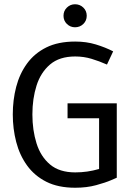

<svg xmlns="http://www.w3.org/2000/svg" viewBox="-20 -871 644 901"><path d="M297 -386H528V-37Q528 -37 501.5 -25.5Q475 -14 431 -2Q387 10 333 10Q253 10 197.5 -18Q142 -46 107 -94.5Q72 -143 56 -205Q40 -267 40 -334Q40 -402 56 -463.5Q72 -525 107 -573Q142 -621 197.5 -648.5Q253 -676 333 -676Q385 -676 429.5 -662.5Q474 -649 511 -630L482 -568Q446 -584 409.5 -595Q373 -606 333 -606Q259 -606 215 -568.5Q171 -531 151.5 -469.5Q132 -408 132 -334Q132 -260 151.5 -198Q171 -136 215 -99Q259 -62 333 -62Q362 -62 389.5 -66Q417 -70 445 -78V-316H297ZM332 -743Q310 -743 294 -758.5Q278 -774 278 -797Q278 -820 294 -835.5Q310 -851 332 -851Q355 -851 371 -835.5Q387 -820 387 -797Q387 -774 371 -758.5Q355 -743 332 -743Z"/></svg>

Font: Epunda Sans
Style: Regular
Weight: 400
Designer: Simon Atzbach
Foundry: typofactur
Version: Version 2.204; ttfautohint (v1.8.4.7-5d5b)